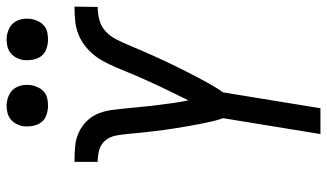

<svg xmlns="http://www.w3.org/2000/svg" viewBox="-224 -764 988 580"><g transform="rotate(-90 270.0 -474.0)"><path d="M155 0 203 -294Q197 -311 193 -328.5Q189 -346 185.5 -364Q182 -382 179 -399.5Q176 -417 173 -435.5Q170 -454 167.5 -472Q165 -490 163 -508Q161 -526 159 -544.5Q157 -563 155.5 -581Q154 -599 150.5 -617.5Q147 -636 136 -649.5Q125 -663 107.5 -668Q90 -673 71 -673V-743Q95 -743 118 -741Q141 -739 161 -729.5Q181 -720 196 -704Q211 -688 218.5 -667.5Q226 -647 228.5 -624.5Q231 -602 233.5 -579Q236 -556 238 -533.5Q240 -511 243 -488.5Q246 -466 249 -443.5Q252 -421 257 -399Q267 -420 278 -442Q289 -464 299 -485.5Q309 -507 319 -529Q329 -551 338 -573Q347 -595 356.5 -617.5Q366 -640 378 -661Q390 -682 408 -699.5Q426 -717 448 -727.5Q470 -738 493.5 -740.5Q517 -743 540 -743L539 -673Q520 -673 500.5 -668Q481 -663 466 -649.5Q451 -636 441.5 -617.5Q432 -599 424.5 -581Q417 -563 409 -544.5Q401 -526 393 -508Q385 -490 376.5 -472Q368 -454 359 -435.5Q350 -417 341 -399.5Q332 -382 322.5 -364Q313 -346 303 -328.5Q293 -311 281 -294L233 0ZM440 -823Q426 -823 412 -828Q398 -833 390 -844Q382 -855 379.5 -870Q377 -885 379 -900Q381 -910 386.5 -920Q392 -930 400.5 -936.5Q409 -943 419.5 -945.5Q430 -948 441 -948Q455 -948 469 -942.5Q483 -937 491.5 -926Q500 -915 502.5 -900Q505 -885 502 -870Q500 -860 494.5 -850Q489 -840 480.5 -833.5Q472 -827 461.5 -825Q451 -823 440 -823ZM240 -823Q226 -823 212 -828Q198 -833 190 -844Q182 -855 179.5 -870Q177 -885 179 -900Q181 -910 186.5 -920Q192 -930 200.5 -936.5Q209 -943 219.5 -945.5Q230 -948 241 -948Q255 -948 269 -942.5Q283 -937 291.5 -926Q300 -915 302.5 -900Q305 -885 302 -870Q300 -860 294.5 -850Q289 -840 280.5 -833.5Q272 -827 261.5 -825Q251 -823 240 -823Z"/></g></svg>

Font: Iosevka Term Oblique
Style: Regular
Weight: 400
Italic angle: -9°
Monospace: yes
Designer: Belleve Invis
Foundry: Belleve Invis
Version: Version 31.4.0